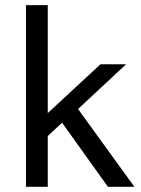

<svg xmlns="http://www.w3.org/2000/svg" viewBox="-20 -720 543 740"><path d="M219.2 -247.1 164.1 -195.8V0H80.1V-700.2H164.1V-284.2L367.2 -472.2H465.8L280.8 -299.8L498 0H396Z"/></svg>

Font: Post Grotesk Regular
Style: Regular
Weight: 500
Version: 0.900; ttfautohint (v0.96) -l 8 -r 50 -G 200 -x 14 -w "gGD" 